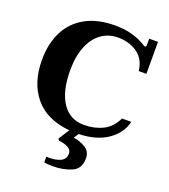

<svg xmlns="http://www.w3.org/2000/svg" viewBox="-169 -831 1064 1207"><g transform="rotate(20 363.0 -227.0)"><path d="M409 10 388 42Q429 47 467 69.5Q505 92 505 139Q505 209 449.5 232.5Q394 256 325 256Q294 256 267 252V213Q272 214 283 214Q333 214 363.5 198.5Q394 183 394 148Q394 119 364.5 106Q335 93 308 92L300 80L346 8Q192 -6 112.5 -101Q33 -196 33 -350Q33 -458 73.5 -539Q114 -620 195 -665Q276 -710 394 -710Q515 -710 604 -653Q607 -650 613 -650Q621 -650 621 -659V-705H680V-491H629Q619 -571 564 -608Q509 -645 437 -645Q372 -645 323.5 -609.5Q275 -574 248.5 -507.5Q222 -441 222 -350Q222 -210 273.5 -132.5Q325 -55 420 -55Q489 -55 545.5 -82.5Q602 -110 632 -175H694Q676 -96 601.5 -44.5Q527 7 409 10Z"/></g></svg>

Font: Taviraj
Style: Bold
Weight: 700
Designer: Katatrad Team
Foundry: CadsonDemak
Version: Version 1.001